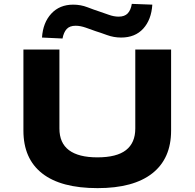

<svg xmlns="http://www.w3.org/2000/svg" viewBox="-20 -961 1006 992"><path d="M484 11Q295 11 198 -65Q101 -141 101 -286V-705H287V-297Q287 -222 336.5 -185Q386 -148 483 -148Q583 -148 631 -185.5Q679 -223 679 -297V-705H864V-286Q864 -142 767 -65.5Q670 11 484 11ZM303 -762 197 -767Q202 -844 245 -890.5Q288 -937 358 -937Q397 -937 432 -923.5Q467 -910 492 -902Q514 -895 541 -885Q568 -875 593 -875Q624 -875 640 -892Q656 -909 661 -941L767 -937Q762 -859 720 -813Q678 -767 606 -767Q568 -767 532.5 -780Q497 -793 474 -800Q452 -808 423.5 -818Q395 -828 371 -828Q340 -828 324.5 -811Q309 -794 303 -762Z"/></svg>

Font: Nunito Sans 7pt Expanded ExtraBold
Style: Regular
Weight: 800
Width: 7
Designer: Vernon Adams
Foundry: Vernon Adams
Version: Version 3.101;gftools[0.9.27]